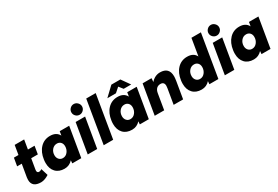

<svg xmlns="http://www.w3.org/2000/svg" viewBox="66 -1770 4072 2810"><g transform="rotate(-30 2102.0 -365.0)"><path d="M80 -114Q80 -132 83 -153L119 -366H41L64 -500H141L167 -656H327L301 -500H413L391 -366H279L250 -194Q248 -178 248 -172Q248 -153 256.5 -144.5Q265 -136 283 -136Q292 -136 304.5 -141Q317 -146 328 -153L364 -35Q335 -15 299 -1.5Q263 12 231 12Q80 12 80 -114Z M766 -50Q710 12 628 12Q533 12 479.5 -45Q426 -102 426 -199Q426 -230 430 -255Q446 -373 512.5 -442.5Q579 -512 679 -512Q785 -512 827 -432L838 -500H998L914 0H762ZM683 -135Q732 -135 764.5 -175.5Q797 -216 797 -271Q797 -313 773 -338.5Q749 -364 710 -364Q661 -364 628 -325.5Q595 -287 595 -232Q595 -190 619.5 -162.5Q644 -135 683 -135Z M1107 -500H1267L1183 0H1023ZM1123 -652Q1123 -688 1149.5 -715Q1176 -742 1213 -742Q1249 -742 1276 -715Q1303 -688 1303 -652Q1303 -615 1276 -588.5Q1249 -562 1213 -562Q1176 -562 1149.5 -588.5Q1123 -615 1123 -652Z M1413 -720H1573L1453 0H1293Z M1907 -50Q1851 12 1769 12Q1674 12 1620.5 -45Q1567 -102 1567 -199Q1567 -230 1571 -255Q1587 -373 1653.5 -442.5Q1720 -512 1820 -512Q1926 -512 1968 -432L1979 -500H2139L2055 0H1903ZM1824 -135Q1873 -135 1905.5 -175.5Q1938 -216 1938 -271Q1938 -313 1914 -338.5Q1890 -364 1851 -364Q1802 -364 1769 -325.5Q1736 -287 1736 -232Q1736 -190 1760.5 -162.5Q1785 -135 1824 -135ZM1833 -712H1985L2086 -569H1959L1905 -637L1828 -569H1683Z M2239 -500H2390L2385 -438Q2416 -474 2455 -493Q2494 -512 2537 -512Q2690 -512 2690 -358Q2690 -332 2683 -286L2678 -256L2635 0H2475L2518 -256Q2522 -286 2522 -295Q2522 -362 2459 -362Q2418 -362 2392.5 -337Q2367 -312 2359 -264L2315 0H2155Z M3083 -50Q3027 12 2945 12Q2850 12 2796.5 -45Q2743 -102 2743 -199Q2743 -230 2747 -255Q2763 -373 2829.5 -442.5Q2896 -512 2996 -512Q3104 -512 3143 -432L3191 -720H3351L3231 0H3079ZM3000 -135Q3049 -135 3081.5 -175.5Q3114 -216 3114 -271Q3114 -313 3090 -338.5Q3066 -364 3027 -364Q2978 -364 2945 -325.5Q2912 -287 2912 -232Q2912 -190 2936.5 -162.5Q2961 -135 3000 -135Z M3424 -500H3584L3500 0H3340ZM3440 -652Q3440 -688 3466.5 -715Q3493 -742 3530 -742Q3566 -742 3593 -715Q3620 -688 3620 -652Q3620 -615 3593 -588.5Q3566 -562 3530 -562Q3493 -562 3466.5 -588.5Q3440 -615 3440 -652Z M3964 -50Q3908 12 3826 12Q3731 12 3677.5 -45Q3624 -102 3624 -199Q3624 -230 3628 -255Q3644 -373 3710.5 -442.5Q3777 -512 3877 -512Q3983 -512 4025 -432L4036 -500H4196L4112 0H3960ZM3881 -135Q3930 -135 3962.5 -175.5Q3995 -216 3995 -271Q3995 -313 3971 -338.5Q3947 -364 3908 -364Q3859 -364 3826 -325.5Q3793 -287 3793 -232Q3793 -190 3817.5 -162.5Q3842 -135 3881 -135Z"/></g></svg>

Font: Oak Sans ExtraBold
Style: Italic
Weight: 800
Italic angle: -9.49998°
Foundry: Erik Kennedy, Walven
Version: Version 1.000